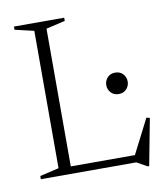

<svg xmlns="http://www.w3.org/2000/svg" viewBox="-79 -737 725 830"><g transform="rotate(-10 283.0 -322.0)"><path d="M509 25.5H502.5L457 0H38V-14L121.5 -33.5V-636.5L38 -656V-670H258.5V-656L175 -636.5V-32H456.5L533.5 -183L548 -179ZM434 -304Q412.5 -304 399.8 -318Q387 -332 387 -351Q387 -370 399.8 -384Q412.5 -398 434 -398Q455.5 -398 468.2 -384Q481 -370 481 -351Q481 -332 468.2 -318Q455.5 -304 434 -304Z"/></g></svg>

Font: Newsreader Text Light
Style: Regular
Weight: 300
Designer: Hugues Gentile
Foundry: Production Type
Version: Version 1.002